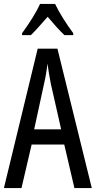

<svg xmlns="http://www.w3.org/2000/svg" viewBox="-20 -963 490 983"><path d="M262 -943H185C166 -900 129 -842 93 -793V-783H138C162 -806 193 -842 224 -877C254 -842 282 -809 310 -783H355V-793C322 -837 283 -898 262 -943ZM361 0H450L274 -714H173L0 0H90L142 -223H309ZM240 -535 293 -301H155L206 -536C214 -571 220 -607 223 -638C227 -607 233 -572 240 -535Z"/></svg>

Font: Noto Sans Gurmukhi UI ExtraCondensed
Style: Regular
Weight: 400
Width: 2
Designer: Jelle Bosma - Monotype Design Team
Foundry: Monotype Imaging Inc.
Version: Version 2.004